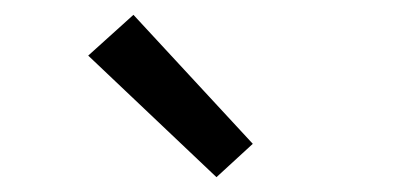

<svg xmlns="http://www.w3.org/2000/svg" viewBox="-20 -802 540 259"><path d="M272 -563 99 -727 160 -782 321 -608Z"/></svg>

Font: Iosevka Gothic
Style: Regular
Weight: 400
Monospace: yes
Designer: Belleve Invis
Foundry: Belleve Invis
Version: Version 15.5.1; ttfautohint (v1.8.4)